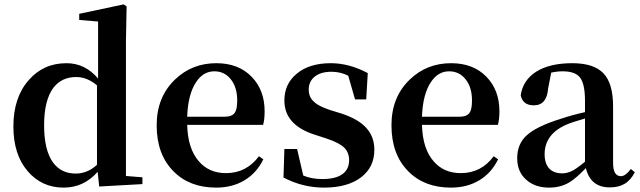

<svg xmlns="http://www.w3.org/2000/svg" viewBox="-20 -839 2915 875"><path d="M270 16Q170 16 106 -59Q41 -135 41 -262Q41 -395 111 -474Q178 -551 283 -551Q368 -551 427 -481V-741L341 -748V-776L543 -819L557 -810L554 -652V-37L629 -31V0L432 11L425 -56Q362 16 270 16ZM325 -48Q379 -48 422 -88V-450Q377 -488 327 -488Q262 -488 224 -440Q181 -383 181 -268Q181 -154 222 -98Q259 -48 325 -48Z M965 16Q844 16 771 -58Q694 -135 694 -268Q694 -397 778 -477Q855 -551 966 -551Q1067 -551 1127 -489Q1186 -428 1186 -332Q1186 -294 1179 -270H833Q836 -160 887 -103Q933 -50 1010 -50Q1103 -50 1160 -127L1180 -113Q1150 -51 1094.5 -17.5Q1039 16 965 16ZM833 -307H1004Q1037 -307 1050 -325Q1061 -341 1061 -381Q1061 -441 1032 -477.5Q1003 -514 957 -514Q906 -514 874 -465Q837 -411 833 -307Z M1457 16Q1359 16 1272 -30L1276 -160H1334L1362 -39Q1400 -23 1449 -23Q1509 -23 1540 -45Q1571 -67 1571 -109Q1571 -143 1550 -165Q1527 -188 1470 -207L1415 -225Q1276 -269 1276 -381Q1276 -456 1331 -502Q1388 -551 1488 -551Q1571 -551 1656 -506L1649 -386H1598L1567 -494Q1531 -512 1491 -512Q1442 -512 1414.5 -490Q1387 -468 1387 -431Q1387 -398 1408 -378Q1430 -355 1486 -337L1538 -321Q1616 -295 1651 -254Q1686 -215 1686 -156Q1686 -78 1627 -32Q1565 16 1457 16Z M2035 16Q1914 16 1841 -58Q1764 -135 1764 -268Q1764 -397 1848 -477Q1925 -551 2036 -551Q2137 -551 2197 -489Q2256 -428 2256 -332Q2256 -294 2249 -270H1903Q1906 -160 1957 -103Q2003 -50 2080 -50Q2173 -50 2230 -127L2250 -113Q2220 -51 2164.5 -17.5Q2109 16 2035 16ZM1903 -307H2074Q2107 -307 2120 -325Q2131 -341 2131 -381Q2131 -441 2102 -477.5Q2073 -514 2027 -514Q1976 -514 1944 -465Q1907 -411 1903 -307Z M2482 16Q2418 16 2378 -20Q2337 -56 2337 -118Q2337 -182 2379 -221Q2424 -263 2537 -298Q2584 -314 2646 -328V-379Q2646 -457 2623 -486Q2601 -514 2544 -514Q2519 -514 2492 -508L2478 -436Q2472 -359 2413 -359Q2362 -359 2353 -405Q2363 -473 2423 -512Q2485 -551 2588 -551Q2686 -551 2730 -505Q2774 -459 2774 -354V-96Q2774 -36 2810 -36Q2830 -36 2855 -69L2873 -54Q2854 -17 2826 -1Q2799 15 2759 15Q2671 15 2650 -73Q2604 -25 2573 -7Q2534 16 2482 16ZM2542 -49Q2566 -49 2589 -61Q2610 -72 2646 -102V-299Q2641 -298 2633 -295Q2585 -281 2571 -275Q2462 -232 2462 -136Q2462 -93 2484 -70Q2505 -49 2542 -49Z"/></svg>

Font: GenRyuMin TW B
Style: Regular
Weight: 700
Version: Version 1.501;PS 1;hotconv 16.6.51;makeotf.lib2.5.65220